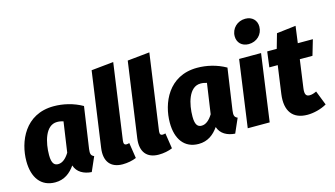

<svg xmlns="http://www.w3.org/2000/svg" viewBox="-92 -1140 2578 1479"><g transform="rotate(-15 1196.5 -400.5)"><path d="M330 -551C100 -551 18 -350 18 -196C18 -65 79 19 192 19C265 19 314 -20 351 -73C369 -16 422 11 483 15L533 -99C506 -110 505 -128 509 -162L557 -492C485 -533 404 -551 330 -551ZM324 -427C344 -427 357 -424 374 -419L339 -178C312 -134 282 -111 250 -111C222 -111 199 -126 199 -196C199 -295 230 -427 324 -427Z M862 -761 685 -743 601 -146C586 -39 635 19 730 19C768 19 809 11 839 -2L820 -126C812 -124 805 -122 797 -122C783 -122 774 -130 777 -155Z M1150 -761 973 -743 889 -146C874 -39 923 19 1018 19C1056 19 1097 11 1127 -2L1108 -126C1100 -124 1093 -122 1085 -122C1071 -122 1062 -130 1065 -155Z M1474 -551C1244 -551 1162 -350 1162 -196C1162 -65 1223 19 1336 19C1409 19 1458 -20 1495 -73C1513 -16 1566 11 1627 15L1677 -99C1650 -110 1649 -128 1653 -162L1701 -492C1629 -533 1548 -551 1474 -551ZM1468 -427C1488 -427 1501 -424 1518 -419L1483 -178C1456 -134 1426 -111 1394 -111C1366 -111 1343 -126 1343 -196C1343 -295 1374 -427 1468 -427Z M1907 -624C1971 -624 2020 -671 2020 -734C2020 -784 1985 -820 1930 -820C1867 -820 1817 -773 1817 -710C1817 -660 1852 -624 1907 -624ZM1980 -533H1805L1731 0H1906Z M2258 -122C2231 -122 2218 -137 2225 -187L2256 -410H2357L2393 -533H2273L2291 -667L2138 -649L2105 -533H2029L2013 -410H2080L2049 -187C2031 -54 2087 19 2204 19C2251 19 2312 5 2358 -22L2313 -137C2293 -128 2277 -122 2258 -122Z"/></g></svg>

Font: Fira Sans ExtraBold
Style: Italic
Weight: 800
Italic angle: -8°
Designer: bBox Type GmbH & Carrois Corporate GbR & Edenspiekermann AG
Foundry: bBox Type GmbH & Carrois Corporate GbR & Edenspiekermann AG
Version: Version 4.301;PS 004.301;hotconv 1.0.88;makeotf.lib2.5.64775